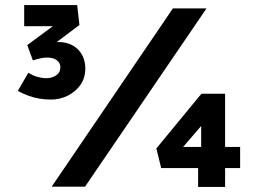

<svg xmlns="http://www.w3.org/2000/svg" viewBox="-20 -733 1007 754"><path d="M180 -342Q155 -342 133 -346Q111 -350 90.5 -357.5Q70 -365 50 -376L91 -447Q110 -436 127.5 -431Q145 -426 162 -426Q184 -426 200.5 -437Q217 -448 217 -469Q217 -486 203 -496.5Q189 -507 165 -507Q151 -507 137 -503.5Q123 -500 109 -496L87 -556L216 -651L228 -630H75V-713H283L292 -635L179 -550L171 -557Q179 -561 189.5 -564.5Q200 -568 208 -568Q257 -568 286 -539Q315 -510 315 -464Q315 -426 295.5 -399Q276 -372 245.5 -357Q215 -342 180 -342ZM183 0 659 -700H791L314 0ZM848 -156H923V-73H848ZM670 -122 654 -156H809L770 -126V-283L799 -272ZM864 1H758V-101L797 -73H613L594 -150L771 -365H864Z"/></svg>

Font: Lexend Exa SemiBold
Style: Regular
Weight: 600
Designer: Bonnie Shaver-Troup, Thomas Jockin
Foundry: Lexend
Version: Version 1.007